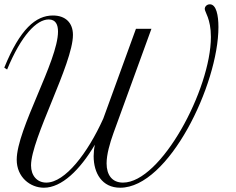

<svg xmlns="http://www.w3.org/2000/svg" viewBox="-20 -858 1103 897"><path d="M462.4 -303.7C389.6 -142.6 284.2 -4.9 196.3 -4.9C152.8 -4.9 125 -38.1 125 -85C125 -210 320.8 -560.5 320.8 -694.8C320.8 -751.5 286.1 -785.6 227.1 -785.6C147.5 -785.6 73.7 -723.1 0 -542L13.2 -533.2C79.6 -693.8 151.4 -767.1 207.5 -767.1C240.7 -767.1 251 -742.2 251 -710.4C251 -573.2 58.1 -254.9 58.1 -111.8C58.1 -30.3 121.1 19 185.1 19C268.1 19 353.5 -64 423.3 -182.1C419.4 -164.1 417.5 -145.5 417.5 -128.4C417.5 -49.3 456.5 19 541.5 19C768.1 19 1000.5 -463.9 1000.5 -731.4C1000.5 -785.6 990.7 -837.9 960.4 -837.9C944.8 -837.9 936.5 -825.2 936.5 -816.9C936.5 -801.3 965.3 -771 965.3 -685.5C965.3 -440.4 731.9 -4.9 554.7 -4.9C502.9 -4.9 478 -41.5 478 -94.7C478 -135.7 492.7 -188 510.3 -236.8L687.5 -723.6H615.2Z"/></svg>

Font: Petit Formal Script
Style: Regular
Weight: 400
Designer: Pablo Impallari, Brenda Gallo, Rodrigo Fuenzalida
Foundry: Pablo Impallari, Brenda Gallo, Rodrigo Fuenzalida
Version: Version 1.001